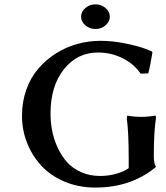

<svg xmlns="http://www.w3.org/2000/svg" viewBox="-20 -844 757 874"><path d="M436 -43Q473.1 -43 509.5 -53Q545.9 -63 570.8 -82L565.9 -78.1V-120.1Q565.9 -243.2 557.1 -306.2L559.1 -317.9Q589.8 -312 623 -312Q637.2 -312 653.8 -313.5Q670.4 -314.9 679.7 -316.4L689 -317.9L689.9 -306.2Q680.2 -241.2 680.2 -140.1V-133.8Q680.2 -98.6 689.9 -84Q577.1 9.8 414.1 9.8Q338.4 9.8 274.9 -16.8Q211.4 -43.5 169.2 -88.6Q127 -133.8 103.5 -192.9Q80.1 -252 80.1 -316.9Q80.1 -380.9 100.1 -436.5Q120.1 -492.2 154.8 -532.2Q189.5 -572.3 235.1 -601.1Q280.8 -629.9 332.3 -644Q383.8 -658.2 437 -658.2Q493.2 -658.2 551.8 -646Q610.4 -633.8 641.1 -622.1L671.9 -609.9L673.8 -605Q665 -548.3 654.8 -509.8L620.1 -508.8Q590.3 -552.7 538.3 -578.9Q486.3 -605 425.8 -605Q331.5 -605 270.8 -528.6Q210 -452.1 210 -327.1Q210 -287.1 217.5 -248.3Q225.1 -209.5 242.4 -171.9Q259.8 -134.3 285.2 -106Q310.5 -77.6 349.4 -60.3Q388.2 -43 436 -43ZM414.1 -824.2Q440.9 -824.2 460.4 -807.4Q480 -790.5 480 -768.1Q480 -745.6 460.4 -728.8Q440.9 -711.9 414.1 -711.9Q387.7 -711.9 368.4 -728.8Q349.1 -745.6 349.1 -768.1Q349.1 -790.5 368.4 -807.4Q387.7 -824.2 414.1 -824.2Z"/></svg>

Font: Linear Smooth
Style: Bold
Weight: 700
Designer: Philipp H. Poll, Flanker
Foundry: Philipp H. Poll, reworked by Flanker
Version: Version 1.061 | FøM Fix